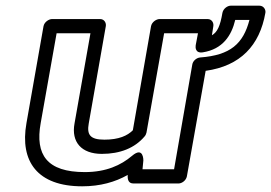

<svg xmlns="http://www.w3.org/2000/svg" viewBox="-20 -620 953 675"><path d="M693 -436C763 -447 794 -495 807 -550H857C835 -466 790 -426 684 -418C671 -417 658 -406 656 -393L592 -25H481L484 -56C484 -56 485 -107 444 -72C405 -39 353 -15 278 -15C145 -15 103 -76 123 -187L179 -503H298L242 -186C230 -121 266 -79 338 -79C403 -79 454 -100 488 -140C492 -144 494 -150 495 -154L557 -503H676L668 -461C667 -454 666 -432 693 -436ZM449 25H608C619 25 634 15 637 0L703 -371C825 -388 893 -460 913 -575C915 -586 907 -600 892 -600H791C780 -600 765 -590 762 -575C754 -528 744 -507 725 -496L730 -528C732 -539 725 -553 710 -553H541C530 -553 514 -543 511 -528L447 -162C428 -143 398 -129 347 -129C296 -129 285 -147 292 -186L352 -528C354 -539 347 -553 332 -553H163C152 -553 136 -543 133 -528L73 -187C49 -52 112 35 269 35C332 35 385 20 429 -5C428 12 432 25 449 25Z"/></svg>

Font: Asimov
Style: XWidOuIt
Weight: 500
Designer: Google
Version: Version 2.000980; 2014